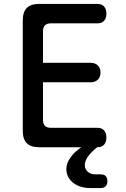

<svg xmlns="http://www.w3.org/2000/svg" viewBox="-20 -750 640 978"><path d="M199 -430H442Q465 -430 478.5 -416.5Q492 -403 492 -380.5Q492 -358 478.5 -344.5Q465 -331 442 -331H199V-139Q199 -119 209 -109Q219 -99 239 -99H476Q499 -99 510.5 -85.5Q522 -72 522 -49.5Q522 -27 510.5 -13.5Q499 0 476 0H475L471 3Q440 29 426 50.5Q412 72 412 91Q412 111 426.5 124.5Q441 138 465 138H492Q510 138 518.5 147Q527 156 527 173Q527 190 518 199Q509 208 492 208H442Q386 208 352 180.5Q318 153 318 111Q318 81 340 51Q358 25 394 0H180Q137 0 116.5 -20.5Q96 -41 96 -84V-646Q96 -689 116.5 -709.5Q137 -730 180 -730H476Q499 -730 510.5 -716.5Q522 -703 522 -680.5Q522 -658 510.5 -644.5Q499 -631 476 -631H239Q219 -631 209 -621Q199 -611 199 -591Z"/></svg>

Font: Maple Mono Medium
Style: Regular
Weight: 500
Monospace: yes
Designer: subframe7536
Version: Version 7.000